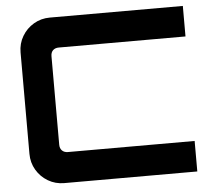

<svg xmlns="http://www.w3.org/2000/svg" viewBox="-51 -776 925 832"><g transform="rotate(-5 411.0 -360.0)"><path d="M195.3 0Q156.8 0 125.1 -18.8Q93.5 -37.5 74.8 -69.1Q56 -100.8 56 -139.3V-580.7Q56 -619.2 74.8 -650.9Q93.5 -682.5 125.1 -701.2Q156.8 -720 195.3 -720H774V-587.3H222.9Q206.9 -587.3 197.4 -578.2Q188 -569.1 188 -552.4V-167.6Q188 -151.6 197.4 -142.1Q206.9 -132.7 222.9 -132.7H774V0Z"/></g></svg>

Font: Orbitron
Style: Regular
Weight: 400
Designer: Matt McInerney
Foundry: The League of Moveable Type
Version: Version 2.001